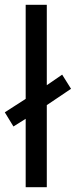

<svg xmlns="http://www.w3.org/2000/svg" viewBox="-29 -780 316 800"><path d="M78 0V-285L27 -253L-9 -312L78 -368V-760H166V-425L230 -469L267 -410L166 -342V0Z"/></svg>

Font: Noto Sans Old Turkic
Style: Regular
Weight: 400
Designer: Monotype Design Team
Foundry: Monotype Imaging Inc.
Version: Version 2.003; ttfautohint (v1.8.4.7-5d5b)